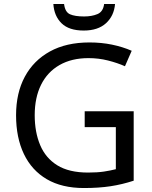

<svg xmlns="http://www.w3.org/2000/svg" viewBox="-20 -938 768 968"><path d="M407 -377H654V-27Q596 -8 537 1Q478 10 403 10Q292 10 216 -34.5Q140 -79 100.5 -161.5Q61 -244 61 -357Q61 -469 105 -551Q149 -633 231.5 -678.5Q314 -724 431 -724Q491 -724 544.5 -713Q598 -702 644 -682L610 -604Q572 -621 524.5 -633Q477 -645 426 -645Q341 -645 280 -610Q219 -575 187 -510.5Q155 -446 155 -357Q155 -272 182.5 -206.5Q210 -141 269 -104.5Q328 -68 424 -68Q471 -68 504 -73Q537 -78 564 -85V-297H407ZM560 -918Q555 -858 514.5 -821Q474 -784 402 -784Q328 -784 290.5 -820.5Q253 -857 249 -918H303Q308 -877 333 -866Q358 -855 404 -855Q443 -855 471.5 -867Q500 -879 505 -918Z"/></svg>

Font: Noto Sans Meetei Mayek
Style: Regular
Weight: 400
Designer: Monotype Design Team and Neelakash Kshetrimayum
Foundry: Monotype Imaging Inc.
Version: Version 2.002